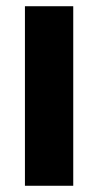

<svg xmlns="http://www.w3.org/2000/svg" viewBox="-20 -596 315 616"><path d="M60 0V-576H215V0Z"/></svg>

Font: BDO Grotesk
Style: Bold
Weight: 700
Designer: Deni Anggara
Foundry: Lokal Container
Version: Version 2.000